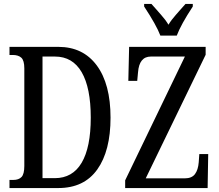

<svg xmlns="http://www.w3.org/2000/svg" viewBox="-20 -951 1107 971"><path d="M28 -41H47Q75 -41 89 -56Q103 -71 103 -112V-605Q103 -645 88 -659Q73 -673 44 -673H28V-714H275Q400 -714 469.5 -620Q539 -526 539 -356Q539 -188 472 -94Q405 0 275 0H28ZM257 -50Q347 -50 393 -128Q439 -206 439 -356Q439 -507 393 -586Q347 -665 258 -665H195V-50ZM613 -39 915 -665H743Q684 -665 678 -585L674 -542H629L633 -714H1020V-674L717 -49H914Q950 -49 966 -70.5Q982 -92 985 -130L988 -172H1033L1030 0H613ZM709 -918V-931H746L770 -904Q773 -900 795 -875.5Q817 -851 832 -826Q847 -851 869 -875.5Q891 -900 894 -904L918 -931H955V-918Q895 -827 874 -771H791Q771 -824 709 -918Z"/></svg>

Font: Noto Serif Cond
Style: Regular
Weight: 400
Width: 3
Designer: Monotype Design Team
Foundry: Monotype Imaging Inc.
Version: Version 1.001